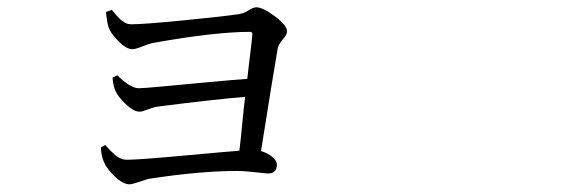

<svg xmlns="http://www.w3.org/2000/svg" viewBox="-20 -508 1540 519"><path d="M266.6 -475.6 282.2 -481.4Q283.2 -480.5 288.6 -474.1Q293.9 -467.8 295.4 -465.8Q296.9 -463.9 301.8 -459Q306.6 -454.1 309.6 -452.1Q312.5 -450.2 316.9 -447.3Q321.3 -444.3 326.2 -443.4Q331.1 -442.4 335.9 -442.4Q368.2 -442.4 477.5 -453.1Q586.9 -463.9 625 -469.7Q638.7 -471.7 651.9 -480Q665 -488.3 672.9 -488.3Q690.4 -488.3 723.1 -463.9Q755.9 -439.5 755.9 -422.9Q755.9 -414.1 744.1 -400.9Q732.4 -387.7 730.5 -376Q720.7 -320.3 685.5 -99.6Q703.1 -94.7 715.8 -84Q728.5 -73.2 728.5 -63.5Q728.5 -39.1 705.1 -39.1Q699.2 -39.1 669.4 -42.5Q639.6 -45.9 621.1 -45.9Q520.5 -45.9 380.9 -24.4Q374 -22.5 355.5 -16.1Q336.9 -9.8 330.1 -9.8Q312.5 -9.8 290.5 -30.8Q268.6 -51.8 261.7 -68.4Q252.9 -87.9 252.9 -109.4L264.6 -116.2Q265.6 -115.2 271.5 -108.4Q277.3 -101.6 279.3 -100.1Q281.2 -98.6 286.6 -93.3Q292 -87.9 294.9 -85.9Q297.9 -84 303.2 -81.1Q308.6 -78.1 314 -77.1Q319.3 -76.2 325.2 -76.2Q354.5 -76.2 477.1 -87.4Q599.6 -98.6 627 -100.6Q629.9 -122.1 634.8 -172.9Q639.6 -223.6 642.6 -246.1Q565.4 -240.2 405.3 -219.7Q393.6 -217.8 378.9 -211.9Q364.3 -206.1 357.4 -206.1Q342.8 -206.1 323.2 -223.6Q303.7 -241.2 294.9 -256.8Q286.1 -271.5 284.2 -297.9L296.9 -304.7Q332 -269.5 355.5 -269.5Q368.2 -269.5 419.4 -274.4Q470.7 -279.3 540 -285.6Q609.4 -292 648.4 -294.9Q650.4 -314.5 653.8 -341.3Q657.2 -368.2 659.2 -385.7Q661.1 -403.3 662.1 -414.1Q663.1 -421.9 655.3 -421.9Q561.5 -421.9 391.6 -391.6Q382.8 -389.6 364.3 -382.3Q345.7 -375 337.9 -375Q321.3 -375 299.8 -397Q278.3 -418.9 273.4 -434.6Q268.6 -450.2 266.6 -475.6Z"/></svg>

Font: Bpmf Zihi Serif Regular
Style: Regular
Weight: 400
Foundry: But Ko
Version: Version 1.320